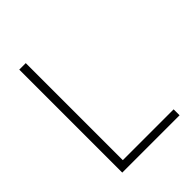

<svg xmlns="http://www.w3.org/2000/svg" viewBox="-205 -843 959 959"><g transform="rotate(-45 274.0 -364.0)"><path d="M96.2 0V-727.5H142.1V-42H501V0Z"/></g></svg>

Font: Inter 20pt ExtraLight
Style: Regular
Weight: 250
Version: Version 4.001;git-66647c0bb